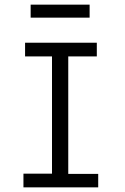

<svg xmlns="http://www.w3.org/2000/svg" viewBox="-20 -807 540 827"><path d="M81 0V-59H204V-564H88V-623H397V-564H274V-58H403V0ZM112 -731V-787H366V-731Z"/></svg>

Font: Inconsolata Nerd Font Mono
Style: Regular
Weight: 400
Monospace: yes
Designer: Raph Levien, Cyreal, Brenton Simpson
Foundry: Raph Levien, Cyreal, Google
Version: Version 3.000; ttfautohint (v1.8.3);Nerd Fonts 3.0.2